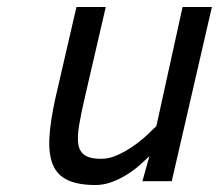

<svg xmlns="http://www.w3.org/2000/svg" viewBox="-20 -519 627 550"><path d="M587 -499 472 0H388L408 -72Q396 -60 379.5 -45.5Q363 -31 343 -18.5Q323 -6 300 2.5Q277 11 253 11Q204 11 174 -3Q144 -17 131.5 -47Q119 -77 121.5 -124.5Q124 -172 139 -239L199 -499H283L223 -240Q212 -193 206.5 -159.5Q201 -126 204.5 -105Q208 -84 223.5 -74Q239 -64 269 -64Q293 -64 317 -75Q341 -86 362.5 -101Q384 -116 401 -132Q418 -148 428 -158L503 -499Z"/></svg>

Font: Panefresco 500wt
Style: Italic
Weight: 700
Foundry: Campivisivi & Chank Co
Version: Version 1.000